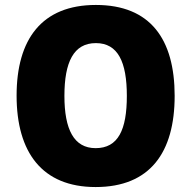

<svg xmlns="http://www.w3.org/2000/svg" viewBox="-20 -745 772 775"><path d="M685 -358C685 -587 587 -725 367 -725C149 -725 47 -587 47 -359C47 -130 150 10 366 10C586 10 685 -130 685 -358ZM240 -358C240 -494 277 -571 367 -571C456 -571 492 -495 492 -358C492 -221 457 -147 366 -147C278 -147 240 -223 240 -358Z"/></svg>

Font: Noto Sans Devanagari UI SemiCondensed Black
Style: Regular
Weight: 900
Width: 4
Designer: Jelle Bosma - Monotype Design Team
Foundry: Monotype Imaging Inc.
Version: Version 2.004